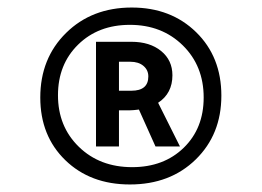

<svg xmlns="http://www.w3.org/2000/svg" viewBox="-20 -769 695 510"><path d="M325 -279Q220 -279 153.5 -343.5Q87 -408 87 -510Q87 -614 155.5 -681.5Q224 -749 330 -749Q434 -749 501 -683.5Q568 -618 568 -515Q568 -412 500 -345.5Q432 -279 325 -279ZM331 -325Q415 -325 468 -376.5Q521 -428 521 -510Q521 -594 465.5 -648.5Q410 -703 325 -703Q241 -703 187.5 -650.5Q134 -598 134 -516Q134 -433 189.5 -379Q245 -325 331 -325ZM235 -380V-658H329Q378 -658 408 -633.5Q438 -609 438 -569Q438 -521 400 -496L458 -380H393L349 -478Q333 -476 326 -476H296V-380ZM326 -605H296V-528H329Q374 -528 374 -566Q374 -583 361 -594Q348 -605 326 -605Z"/></svg>

Font: Cantarell
Style: Regular
Weight: 400
Designer: Dave Crossland, Nikolaus Waxweiler, Florian Fecher, Jacques Le Bailly, Eben Sorkin, Alexei Vanyashin, Alexios Zavras, Em
Version: Version 0.303